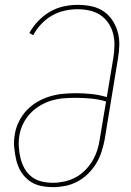

<svg xmlns="http://www.w3.org/2000/svg" viewBox="-20 -763 540 791"><path d="M198 8Q171 8 145 2Q119 -4 99 -19.5Q79 -35 66 -56.5Q53 -78 47 -103.5Q41 -129 38.5 -155.5Q36 -182 41 -209Q45 -236 57.5 -261.5Q70 -287 89.5 -308Q109 -329 134 -343.5Q159 -358 186 -366Q213 -374 239.5 -376.5Q266 -379 293 -379Q326 -379 358 -375.5Q390 -372 420 -363L447 -525Q451 -550 451.5 -575.5Q452 -601 446 -624.5Q440 -648 426.5 -668Q413 -688 393.5 -701Q374 -714 349.5 -719.5Q325 -725 299 -725Q273 -725 246 -719Q219 -713 194.5 -699Q170 -685 150 -664Q130 -643 117 -618L101 -627Q115 -653 137 -676Q159 -699 185.5 -714.5Q212 -730 241.5 -736.5Q271 -743 299 -743Q328 -743 355.5 -737.5Q383 -732 405 -717.5Q427 -703 442 -681Q457 -659 464.5 -633Q472 -607 471.5 -578.5Q471 -550 466 -522L411 -187Q406 -162 398 -137Q390 -112 376 -89Q362 -66 342 -46.5Q322 -27 298 -14.5Q274 -2 248.5 3Q223 8 198 8ZM198 -10Q221 -10 244.5 -15Q268 -20 290 -31.5Q312 -43 330 -61Q348 -79 360.5 -100Q373 -121 380.5 -144Q388 -167 391 -190L417 -345Q387 -354 355 -357Q323 -360 291 -360Q266 -360 241.5 -358Q217 -356 193 -349Q169 -342 146 -328.5Q123 -315 105 -296Q87 -277 75.5 -253.5Q64 -230 60 -206Q56 -182 57.5 -158Q59 -134 64.5 -111.5Q70 -89 81 -69Q92 -49 110 -35Q128 -21 151 -15.5Q174 -10 198 -10Z"/></svg>

Font: Iosevka SS04 Thin
Style: Italic
Weight: 100
Italic angle: -9°
Monospace: yes
Designer: Belleve Invis
Foundry: Belleve Invis
Version: Version 19.0.0; ttfautohint (v1.8.4)